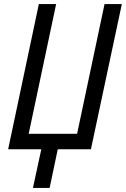

<svg xmlns="http://www.w3.org/2000/svg" viewBox="-20 -734 619 944"><path d="M142 190H224L264 0H427L579 -714H494L359 -76H121L256 -714H171L20 0H183Z"/></svg>

Font: Noto Sans Display SemiCondensed
Style: Italic
Weight: 400
Width: 4
Italic angle: -12°
Designer: Monotype Design Team
Foundry: Monotype Imaging Inc.
Version: Version 1.900